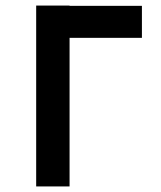

<svg xmlns="http://www.w3.org/2000/svg" viewBox="-20 -670 580 690"><path d="M110 0H230V-534H490V-649H230V-650H110Z"/></svg>

Font: Grotesk 03
Style: Bold
Weight: 500
Designer: Frank Adebiaye, contributions by Jérémy Landes, Ariel Martín Pérez
Foundry: Velvetyne Type Foundry
Version: Version 3.000;Glyphs 3.1.2 (3150)